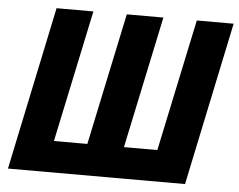

<svg xmlns="http://www.w3.org/2000/svg" viewBox="-51 -775 1039 836"><g transform="rotate(5 468.5 -357.0)"><path d="M13 0H787L937 -714H776L654 -137H508L630 -714H470L348 -137H202L324 -714H163Z"/></g></svg>

Font: Noto Sans SemiCondensed ExtraBold
Style: Italic
Weight: 800
Width: 4
Italic angle: -12°
Designer: Monotype Design Team
Foundry: Monotype Imaging Inc.
Version: Version 2.013